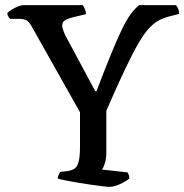

<svg xmlns="http://www.w3.org/2000/svg" viewBox="-20 -724 714 744"><path d="M403 0Q395 0 375.5 -2.5Q356 -5 330.5 -8.5Q305 -12 279.5 -16.5Q254 -21 233.5 -25Q213 -29 204 -32Q204 -40 207.5 -47.5Q211 -55 213 -58L242 -61Q260 -64 270 -71.5Q280 -79 285 -98.5Q290 -118 290 -159V-289L102 -623Q93 -639 83 -645Q73 -651 52 -651H19Q17 -654 13 -659Q9 -664 8 -673Q13 -679 25 -686.5Q37 -694 50 -699Q63 -704 70 -704H301Q305 -698 309 -688.5Q313 -679 313 -669L262 -657Q246 -653 233.5 -646.5Q221 -640 221 -624Q221 -620 224 -610Q227 -600 233 -587L349 -371H354Q388 -460 412 -518.5Q436 -577 454 -613.5Q472 -650 487.5 -670.5Q503 -691 519 -704H662Q667 -698 670.5 -689.5Q674 -681 674 -670L638 -661Q615 -655 596.5 -645.5Q578 -636 558.5 -615.5Q539 -595 516.5 -556.5Q494 -518 464 -454.5Q434 -391 392 -295V-133Q392 -110 386.5 -92Q381 -74 375 -67L474 -56Q476 -53 478.5 -47.5Q481 -42 481 -32Q466 -20 444 -10Q422 0 403 0Z"/></svg>

Font: Texturina Medium 12pt
Style: Regular
Weight: 400
Version: Version 1.002